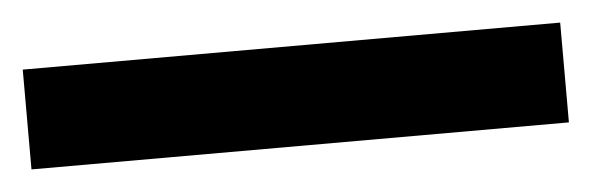

<svg xmlns="http://www.w3.org/2000/svg" viewBox="-40 74 567 184"><g transform="rotate(-5 243.5 166.0)"><path d="M502 214H-15V118H502Z"/></g></svg>

Font: Maitree Semibold
Style: Regular
Weight: 600
Designer: CadsonDemak Team
Foundry: CadsonDemak
Version: Version 1.010